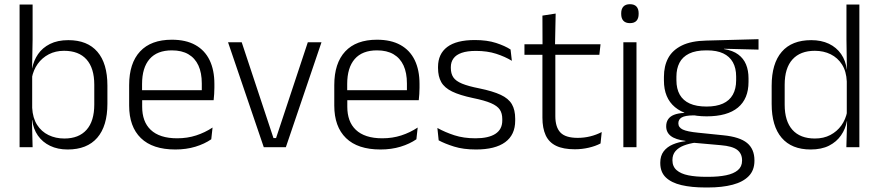

<svg xmlns="http://www.w3.org/2000/svg" viewBox="-20 -684 4084 892"><path d="M294.5 10.5Q248 10.5 212.8 -6.5Q177.5 -23.5 156 -54.2Q134.5 -85 129.5 -126.5H109.5L129.5 -183Q132 -136 152.2 -104.2Q172.5 -72.5 205.5 -56.5Q238.5 -40.5 279 -40.5Q346 -40.5 382 -80.8Q418 -121 418 -198.5V-290.5Q418 -367.5 382 -407.8Q346 -448 277.5 -448Q238 -448 206.8 -431.8Q175.5 -415.5 155.2 -387.2Q135 -359 128 -322L112 -366.5H129.5Q136.5 -403 156.8 -432.5Q177 -462 212.2 -479.8Q247.5 -497.5 297.5 -497.5Q386 -497.5 432.5 -443.5Q479 -389.5 479 -286.5V-202Q479 -98.5 431.8 -44Q384.5 10.5 294.5 10.5ZM71 0V-663H131.5V-500.5L129 -361L129.5 -347.5V-142L128.5 -122L131.5 0Z M794.5 10.5Q689 10.5 634.5 -42.5Q580 -95.5 580 -193.5V-288.5Q580 -390.5 630.8 -445Q681.5 -499.5 778.5 -499.5Q843.5 -499.5 887.5 -475Q931.5 -450.5 953.8 -404.5Q976 -358.5 976 -294V-276.5Q976 -262 975 -247.5Q974 -233 972.5 -218.5H916.5Q917.5 -240.5 917.5 -260.2Q917.5 -280 917.5 -296.5Q917.5 -345.5 901.8 -379.8Q886 -414 855.2 -432Q824.5 -450 778.5 -450Q710 -450 675 -409.8Q640 -369.5 640 -293.5V-246L640.5 -238V-187.5Q640.5 -154 650.2 -127Q660 -100 680.2 -80.8Q700.5 -61.5 731.2 -51.5Q762 -41.5 803 -41.5Q850.5 -41.5 891.2 -54.8Q932 -68 967.5 -91.5L961.5 -37Q930.5 -15.5 888 -2.5Q845.5 10.5 794.5 10.5ZM611.5 -218.5V-265H959V-218.5Z M1262.5 -42.5 1410 -487.5H1473.5L1308 0H1205.5L1039.5 -487.5H1103L1250.5 -42.5Z M1747.5 10.5Q1642 10.5 1587.5 -42.5Q1533 -95.5 1533 -193.5V-288.5Q1533 -390.5 1583.8 -445Q1634.5 -499.5 1731.5 -499.5Q1796.5 -499.5 1840.5 -475Q1884.5 -450.5 1906.8 -404.5Q1929 -358.5 1929 -294V-276.5Q1929 -262 1928 -247.5Q1927 -233 1925.5 -218.5H1869.5Q1870.5 -240.5 1870.5 -260.2Q1870.5 -280 1870.5 -296.5Q1870.5 -345.5 1854.8 -379.8Q1839 -414 1808.2 -432Q1777.5 -450 1731.5 -450Q1663 -450 1628 -409.8Q1593 -369.5 1593 -293.5V-246L1593.5 -238V-187.5Q1593.5 -154 1603.2 -127Q1613 -100 1633.2 -80.8Q1653.5 -61.5 1684.2 -51.5Q1715 -41.5 1756 -41.5Q1803.5 -41.5 1844.2 -54.8Q1885 -68 1920.5 -91.5L1914.5 -37Q1883.5 -15.5 1841 -2.5Q1798.5 10.5 1747.5 10.5ZM1564.5 -218.5V-265H1912V-218.5Z M2191.5 10.5Q2132.5 10.5 2089.5 -3Q2046.5 -16.5 2018 -32L2012 -89.5Q2048 -69.5 2091 -55.5Q2134 -41.5 2189 -41.5Q2249.5 -41.5 2281.5 -62.2Q2313.5 -83 2313.5 -124V-131Q2313.5 -157.5 2302 -174.8Q2290.5 -192 2261 -204.8Q2231.5 -217.5 2177.5 -228.5Q2116 -241.5 2080.5 -258.8Q2045 -276 2030 -302.5Q2015 -329 2015 -368V-373Q2015 -433.5 2057.8 -465.8Q2100.5 -498 2186 -498Q2243 -498 2284.5 -484.5Q2326 -471 2352 -454L2358 -401.5Q2326 -421 2285 -434.2Q2244 -447.5 2191 -447.5Q2150.5 -447.5 2124.8 -438.5Q2099 -429.5 2086.8 -412.5Q2074.5 -395.5 2074.5 -372.5V-368Q2074.5 -342 2086 -324.8Q2097.5 -307.5 2126.5 -295.5Q2155.5 -283.5 2206.5 -273.5Q2269.5 -260.5 2306 -243.5Q2342.5 -226.5 2358 -200Q2373.5 -173.5 2373.5 -132.5V-123.5Q2373.5 -57.5 2327 -23.5Q2280.5 10.5 2191.5 10.5Z M2650.5 9.5Q2597 9.5 2563.8 -6.5Q2530.5 -22.5 2515.2 -55.5Q2500 -88.5 2500 -137.5V-455.5H2560V-144.5Q2560 -93 2583.8 -68.2Q2607.5 -43.5 2664 -43.5Q2694 -43.5 2722.2 -50.5Q2750.5 -57.5 2775.5 -70.5L2770 -17.5Q2746.5 -5 2715 2.2Q2683.5 9.5 2650.5 9.5ZM2416.5 -429.5V-478.5H2770L2764.5 -429.5ZM2500.5 -471.5 2500 -611.5 2561.5 -621 2558.5 -471.5Z M2876 0V-487.5H2937V0ZM2906.5 -576.5Q2886.5 -576.5 2876.2 -587.5Q2866 -598.5 2866 -619V-622.5Q2866 -642.5 2876.2 -653.5Q2886.5 -664.5 2906.5 -664.5Q2927 -664.5 2937 -653.5Q2947 -642.5 2947 -622.5V-619Q2947 -598.5 2937 -587.5Q2927 -576.5 2906.5 -576.5Z M3263 -143.5Q3167 -143.5 3115.8 -186.2Q3064.5 -229 3064.5 -310V-327Q3064.5 -377 3084.2 -414Q3104 -451 3147.5 -472.5Q3191 -494 3261.5 -495.5L3504 -502V-453.5L3344 -457.5V-456Q3384.5 -449.5 3409.5 -431Q3434.5 -412.5 3446 -384.5Q3457.5 -356.5 3457.5 -320.5V-303.5Q3457.5 -225 3408.2 -184.2Q3359 -143.5 3263 -143.5ZM3260 137.5H3270.5Q3318.5 137.5 3353.5 130.2Q3388.5 123 3408 106.5Q3427.5 90 3427.5 62.5V61Q3427.5 29.5 3405 12.2Q3382.5 -5 3328.5 -9.5L3193.5 -21.5L3214.5 -22Q3182 -17.5 3157.2 -8Q3132.5 1.5 3118.2 18Q3104 34.5 3104 59.5V60.5Q3104 89.5 3123.5 106.5Q3143 123.5 3178 130.5Q3213 137.5 3260 137.5ZM3256.5 187Q3193 187 3146 176Q3099 165 3073.2 140.2Q3047.5 115.5 3047.5 73.5V71.5Q3047.5 40 3063.2 19.2Q3079 -1.5 3106 -13Q3133 -24.5 3165 -28L3164.5 -29.5Q3118 -35.5 3096.5 -52.2Q3075 -69 3075 -97V-97.5Q3075 -116 3083.8 -129.5Q3092.5 -143 3111 -150.5Q3129.5 -158 3159 -159.5V-168.5L3239.5 -147L3201.5 -148Q3162 -147.5 3146.8 -138.2Q3131.5 -129 3131.5 -111.5V-111Q3131.5 -92 3152 -82.2Q3172.5 -72.5 3223 -67.5L3340.5 -55.5Q3416.5 -48 3450.8 -19.8Q3485 8.5 3485 61V63Q3485 107 3458.5 134.2Q3432 161.5 3383.5 174.2Q3335 187 3269.5 187ZM3262.5 -189Q3308 -189 3338.5 -202.8Q3369 -216.5 3384.5 -244Q3400 -271.5 3400 -311V-328.5Q3400 -367.5 3384.8 -394.8Q3369.5 -422 3339.8 -436Q3310 -450 3265 -450H3261.5Q3212 -450 3181.2 -434.8Q3150.5 -419.5 3136.5 -392Q3122.5 -364.5 3122.5 -328V-311.5Q3122.5 -271.5 3138 -244.2Q3153.5 -217 3184.5 -203Q3215.5 -189 3262.5 -189Z M3746 10.5Q3658 10.5 3611.5 -43.8Q3565 -98 3565 -201V-285.5Q3565 -389 3611.8 -443.2Q3658.5 -497.5 3749 -497.5Q3795.5 -497.5 3830.8 -480.8Q3866 -464 3887.5 -433.2Q3909 -402.5 3914 -361H3934L3914 -305.5Q3912 -352.5 3892 -384Q3872 -415.5 3839.2 -431.8Q3806.5 -448 3765.5 -448Q3698 -448 3661.8 -408Q3625.5 -368 3625.5 -290.5V-197.5Q3625.5 -121 3661.5 -80.8Q3697.5 -40.5 3766 -40.5Q3806.5 -40.5 3837.5 -56.8Q3868.5 -73 3888.8 -101.2Q3909 -129.5 3916 -166L3932 -121H3914.5Q3908 -85 3887.2 -55Q3866.5 -25 3831.5 -7.2Q3796.5 10.5 3746 10.5ZM3912 0 3915.5 -122 3914 -142V-347.5L3914.5 -362L3912.5 -500.5V-663H3972.5V0Z"/></svg>

Font: Anek Gurmukhi Medium Light
Style: Regular
Weight: 300
Version: Version 1.003